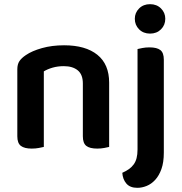

<svg xmlns="http://www.w3.org/2000/svg" viewBox="-20 -705 873 920"><path d="M377 -305Q377 -348 352.5 -368Q328 -388 286 -388Q257 -388 232.5 -381Q208 -374 190 -363V-1Q181 1 166 4Q151 7 132 7Q97 7 80 -6Q63 -19 63 -52V-373Q63 -397 73 -412Q83 -427 104 -441Q133 -461 181 -474.5Q229 -488 287 -488Q390 -488 446.5 -442.5Q503 -397 503 -309V-1Q495 1 479.5 4Q464 7 446 7Q410 7 393.5 -6Q377 -19 377 -52ZM566 123Q584 115 597.5 105.5Q611 96 620.5 83Q630 70 634.5 52.5Q639 35 639 11V-470Q647 -472 662.5 -475Q678 -478 696 -478Q732 -478 748.5 -465Q765 -452 765 -419V26Q765 73 753.5 105Q742 137 723.5 157Q705 177 682.5 186Q660 195 638 195Q603 195 585.5 174.5Q568 154 566 123ZM626 -615Q626 -644 646.5 -664.5Q667 -685 699 -685Q731 -685 751.5 -664.5Q772 -644 772 -615Q772 -585 751.5 -564.5Q731 -544 699 -544Q667 -544 646.5 -564.5Q626 -585 626 -615Z"/></svg>

Font: Baloo Tammudu 2 SemiBold
Style: Regular
Weight: 600
Designer: Maithili Shingre, Omkar Shende and Ek Type
Foundry: Ek Type
Version: Version 1.640;hotconv 1.0.111;makeotfexe 2.5.65597; ttfautoh